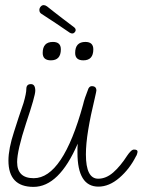

<svg xmlns="http://www.w3.org/2000/svg" viewBox="-20 -725 558 751"><path d="M111 6Q13 6 13 -97Q13 -143 35 -210Q44 -238 53 -266Q62 -294 72 -322Q83 -360 83 -377Q83 -396 101 -396Q118 -396 118 -370Q118 -350 82 -243Q47 -136 47 -91Q47 -28 112 -28Q226 -28 305 -316Q310 -339 326 -379Q331 -388 339 -388Q357 -388 357 -371Q357 -368 351 -342Q334 -272 325 -217Q316 -162 316 -121Q316 -26 364 -26Q395 -26 423 -50.5Q451 -75 478 -117Q484 -126 491 -133Q498 -140 504 -140Q518 -140 518 -132Q518 -129 516 -122.5Q514 -116 512 -114Q487 -64 447 -29.5Q407 5 365 5Q283 5 283 -128Q283 -136 283 -145Q283 -154 284 -163Q211 6 111 6ZM306 -489Q274 -489 274 -518Q274 -561 314 -561Q345 -561 345 -532Q345 -489 306 -489ZM179 -489Q147 -489 147 -518Q147 -561 187 -561Q218 -561 218 -532Q218 -489 179 -489ZM263 -594Q258 -594 253 -597Q228 -614 198.5 -634Q169 -654 142 -671Q134 -676 134 -686Q134 -693 139 -699Q144 -705 151 -705Q157 -705 164 -700Q171 -695 188 -681Q200 -672 223.5 -653.5Q247 -635 269 -619Q276 -614 276 -607Q276 -603 272 -598.5Q268 -594 263 -594Z"/></svg>

Font: Send Flowers
Style: Regular
Weight: 400
Designer: Robert E. Leuschke
Foundry: Robert E. Leuschke
Version: Version 1.010; ttfautohint (v1.8.4.7-5d5b)